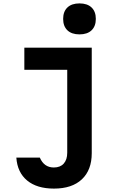

<svg xmlns="http://www.w3.org/2000/svg" viewBox="-20 -890 740 1128"><path d="M123 -610H519V10Q519 109 461 163.5Q403 218 297 218Q197 218 139.5 170.5Q82 123 76 36H214Q239 94 296 94Q334 94 354.5 71Q375 48 375 7V-480H123ZM447 -688Q401 -688 376 -712Q351 -736 351 -779Q351 -822 376 -846Q401 -870 447 -870Q493 -870 518 -846Q543 -822 543 -779Q543 -736 518 -712Q493 -688 447 -688Z"/></svg>

Font: Martian Mono SemiBold
Style: Regular
Weight: 600
Monospace: yes
Designer: Roman Shamin
Foundry: Evil Martians
Version: Version 1.000; ttfautohint (v1.8.4.7-5d5b)